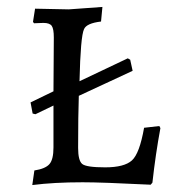

<svg xmlns="http://www.w3.org/2000/svg" viewBox="-20 -525 494 553"><path d="M81 -500 75 -462 78 -458 105 -459C117 -459 125 -456.2 129 -450.5C133 -444.8 135 -433.7 135 -417L134 -262L68 -230L74 -198L82 -196L134 -221V-100C134 -77.3 130.2 -61.5 122.5 -52.5C114.8 -43.5 100.3 -37.3 79 -34L73 8C114.3 2.7 162.7 0 218 0C254.7 0 320 2.3 414 7L419 1C425 -53.7 432.7 -106 442 -156L439 -162L395 -157C386.3 -107.7 374.7 -76.3 360 -63C345.3 -49.7 319.7 -43 283 -43C246.3 -43 224.2 -46.3 216.5 -53C208.8 -59.7 205 -75 205 -99C205 -162.3 205.7 -212.3 207 -249L362 -321L355 -353L348 -357L209 -291C211 -377 215.3 -427 222 -441C226.7 -452.3 243 -459.7 271 -463L275 -505L178 -498Z"/></svg>

Font: Alegreya SC
Style: Regular
Weight: 400
Designer: Juan Pablo del Peral
Foundry: Juan Pablo del Peral
Version: Version 1.003